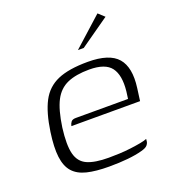

<svg xmlns="http://www.w3.org/2000/svg" viewBox="-110 -654 673 746"><g transform="rotate(-20 226.0 -280.5)"><path d="M216 7Q161 7 124.5 -2Q88 -11 68 -33.5Q48 -56 43 -96Q38 -136 47 -198Q58 -274 81.5 -319Q105 -364 151 -384Q197 -404 276 -404Q365 -404 399 -364.5Q433 -325 422 -243L415 -191H131Q133 -201 138.5 -208Q144 -215 158 -215H374L378 -245Q385 -310 361 -342Q337 -374 271 -374Q216 -374 180.5 -358.5Q145 -343 125.5 -305.5Q106 -268 96 -198Q87 -128 96.5 -91Q106 -54 137.5 -40Q169 -26 226 -26Q246 -26 269.5 -27Q293 -28 317 -31Q341 -34 359.5 -37.5Q378 -41 387 -45L386 -35Q385 -27 378.5 -19.5Q372 -12 353 -7Q328 0 293 3.5Q258 7 216 7ZM256 -460 376 -568 401 -545 280 -460Z"/></g></svg>

Font: Genos Thin Light
Style: Italic
Weight: 300
Italic angle: -8°
Version: Version 1.010